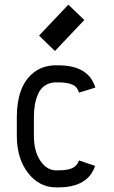

<svg xmlns="http://www.w3.org/2000/svg" viewBox="-20 -792 490 824"><path d="M215.8 -573.2 147.5 -639.2 273.4 -772 341.8 -706.1ZM229.5 -438.5H220.7Q193.4 -438.5 173.8 -425.5Q154.3 -412.6 144.3 -390.4Q134.3 -368.2 129.9 -344Q125.5 -319.8 125.5 -291.5V-208.5Q125.5 -142.6 153.3 -101.8Q181.2 -61 220.7 -61H229.5Q270 -61 290.5 -70.6Q311 -80.1 318.8 -103.5L388.2 -80.1Q357.4 12.2 229.5 12.2H220.7Q148.4 12.2 100.3 -49.8Q52.2 -111.8 52.2 -208.5V-291.5Q52.2 -355 70.1 -403.8Q87.9 -452.6 126.7 -482.2Q165.5 -511.7 220.7 -511.7H229.5Q360.4 -511.7 389.2 -416L318.8 -394.5Q314.5 -408.7 306.6 -417.7Q298.8 -426.8 279.8 -432.6Q260.7 -438.5 229.5 -438.5Z"/></svg>

Font: Anka/Coder Narrow
Style: Regular
Weight: 400
Width: 3
Monospace: yes
Version: Version 001.100